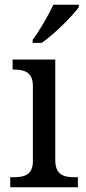

<svg xmlns="http://www.w3.org/2000/svg" viewBox="-20 -786 360 806"><path d="M117 -619V-606H155C208 -642 286 -721 311 -756V-766H204C183 -721 146 -657 117 -619ZM23 0H307V-42H294C249 -42 212 -51 212 -114V-536H33V-494H36C80 -494 118 -485 118 -426V-109C118 -50 80 -42 36 -42H23Z"/></svg>

Font: Noto Serif Devanagari
Style: Regular
Weight: 400
Designer: Universal Thirst, Indian Type Foundry and the Monotype Design Team
Foundry: Monotype Imaging Inc.
Version: Version 2.004